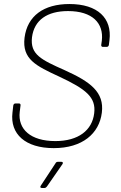

<svg xmlns="http://www.w3.org/2000/svg" viewBox="-20 -728 599 954"><path d="M247 8C389 8 473 -64 486 -168C499 -271 428 -322 302 -379C185 -431 129 -457 139 -543C150 -628 214 -673 318 -673C439 -673 496 -613 486 -526L483 -505C482 -499 486 -495 491 -495H510C516 -495 520 -499 521 -505L524 -529C537 -637 466 -708 325 -708C197 -708 116 -649 102 -541C89 -434 158 -401 275 -347C407 -285 458 -245 448 -165C438 -81 370 -27 255 -27C132 -27 68 -86 78 -172L82 -204C83 -210 80 -214 74 -214H57C51 -214 47 -210 46 -204L42 -169C29 -62 106 8 247 8ZM188 206H201C206 206 210 203 213 199L290 88C295 81 292 76 285 76H268C263 76 258 78 256 83L183 194C178 201 180 206 188 206Z"/></svg>

Font: Barlow ExtraLight
Style: Italic
Weight: 275
Italic angle: -7°
Designer: Jeremy Tribby
Foundry: Tribby Type
Version: Version 1.422;hotconv 1.0.109;makeotfexe 2.5.65596